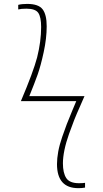

<svg xmlns="http://www.w3.org/2000/svg" viewBox="-20 -729 527 982"><path d="M86.9 -211.9Q150.4 -361.3 169.9 -435.5Q190.4 -517.6 190.4 -590.8Q190.4 -641.6 175.8 -663.1Q161.1 -684.6 115.2 -684.6Q87.9 -684.6 73.2 -680.7V-704.1Q90.8 -709 119.1 -709Q176.8 -709 197.8 -681.6Q218.8 -654.3 218.8 -594.7Q218.8 -533.2 203.6 -462.9Q188.5 -392.6 172.4 -347.2Q156.2 -301.8 129.9 -237.3H412.1Q410.2 -231.4 390.6 -188Q371.1 -144.5 359.9 -116.2Q348.6 -87.9 333 -43.9Q317.4 0 309.6 38.1Q301.8 76.2 301.8 106.4Q301.8 155.3 318.8 181.6Q335.9 208 383.8 208Q403.3 208 415 206.1V230.5Q398.4 233.4 380.9 233.4Q271.5 233.4 271.5 110.4Q271.5 81.1 277.8 46.4Q284.2 11.7 298.3 -29.3Q312.5 -70.3 321.8 -94.7Q331.1 -119.1 349.6 -163.1Q368.2 -207 370.1 -211.9Z"/></svg>

Font: Gothic A1 Thin
Style: Regular
Weight: 250
Designer: HanYang I&C Co.,Ltd.
Foundry: HanYang I&C Co.,Ltd.
Version: Version 2.50